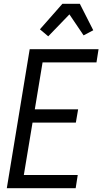

<svg xmlns="http://www.w3.org/2000/svg" viewBox="-20 -995 541 1015"><path d="M16 0 137 -735H501L490 -665H205L164 -417H393L381 -347H152L106 -70H391L380 0ZM235 -803 191 -840 310 -975H402L473 -835L422 -808L347 -919Z"/></svg>

Font: Iosevka Oblique
Style: Regular
Weight: 400
Italic angle: -9°
Monospace: yes
Designer: Belleve Invis
Foundry: Belleve Invis
Version: Version 32.5.0; ttfautohint (v1.8.4)